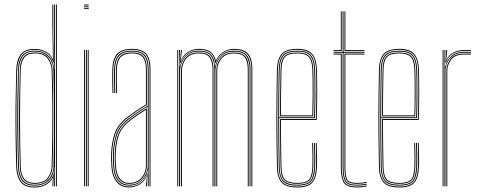

<svg xmlns="http://www.w3.org/2000/svg" viewBox="-20 -820 2122 845"><path d="M230.2 0H226.2V-800H230.2ZM222.2 0H218.2L219.2 -85.2H218.2Q217.5 -47.5 194.1 -25.2Q170.8 -3 132.8 -3Q91.5 -3 76 -26.4Q60.5 -49.8 59.5 -84.5Q57 -170 56.2 -238.6Q55.5 -307.2 56.4 -372.9Q57.2 -438.5 59.5 -514.8Q60.5 -550 76.1 -573.5Q91.8 -597 132.8 -597Q170.8 -597 193.6 -574.4Q216.5 -551.8 218.2 -513.5H219.2L218.2 -608.5V-800H222.2ZM133.2 -7Q163 -7 180.9 -19.6Q198.8 -32.2 207 -50.5Q215.2 -68.8 215.5 -85.5Q217.2 -164 217.8 -233.5Q218.2 -303 217.6 -371.1Q217 -439.2 215 -513.8Q214.8 -530.8 206.6 -549.1Q198.5 -567.5 180.6 -580.2Q162.8 -593 133 -593Q92.2 -593 78.2 -569.2Q64.2 -545.5 63.2 -513.5Q61.2 -438.2 60.5 -369Q59.8 -299.8 60.5 -230.2Q61.2 -160.8 63.5 -84.5Q64.5 -50.5 79.5 -28.8Q94.5 -7 133.2 -7ZM133.5 -11Q97.2 -11 82.9 -31.5Q68.5 -52 67.5 -84.5Q65 -170.2 64.2 -238.8Q63.5 -307.2 64.4 -372.8Q65.2 -438.2 67.5 -514.8Q68.5 -548 83 -568.5Q97.5 -589 133.5 -589Q176.2 -589 193.4 -563.9Q210.5 -538.8 211.2 -513.5Q213.5 -438.8 214.2 -370.5Q215 -302.2 214.2 -232.9Q213.5 -163.5 211.2 -85.5Q210.5 -59.5 192.9 -35.2Q175.2 -11 133.5 -11ZM133.8 -15Q173.8 -15 190.1 -38.1Q206.5 -61.2 207.2 -85.5Q209.5 -164.5 210.2 -234.1Q211 -303.8 210.2 -371.8Q209.5 -439.8 207.2 -513.5Q206.5 -538.5 189.9 -561.8Q173.2 -585 133.8 -585Q100 -585 86.1 -565.5Q72.2 -546 71.2 -513.2Q68.2 -407.5 68.1 -303.4Q68 -199.2 71.2 -85.8Q72.2 -53.8 86 -34.4Q99.8 -15 133.8 -15ZM132.2 5.2Q88 5.2 70.4 -19.6Q52.8 -44.5 51.5 -84.8Q49.2 -162.2 48.5 -231.1Q47.8 -300 48.6 -368.6Q49.5 -437.2 51.5 -513.8Q52.8 -554.8 70.5 -579.8Q88.2 -604.8 132.5 -604.8Q158 -604.8 180.2 -593.6Q202.5 -582.5 211.8 -560.2H212.8L210.5 -717V-800H214.5V-668.5L216.8 -543.5H215Q207 -573.2 184.4 -587Q161.8 -600.8 132.2 -600.8Q87 -600.8 71.9 -574.4Q56.8 -548 55.5 -513.8Q53.2 -436.5 52.5 -367.6Q51.8 -298.8 52.6 -230.1Q53.5 -161.5 55.5 -84.8Q56.5 -48.8 72.6 -23.8Q88.8 1.2 132.5 1.2Q166.2 1.2 188.8 -15.8Q211.2 -32.8 216 -57.5H217L214.5 0H210.5L210.8 -4.8L212.8 -37.2H211.8Q202.5 -17.8 181.1 -6.2Q159.8 5.2 132.2 5.2Z M350.2 -796V-800H370.2V-796ZM350.2 -780V-784H370.2V-780ZM350.2 -788V-792H370.2V-788ZM366.2 0V-600H370.2V0ZM350.2 0V-600H354.2V0ZM358.2 0V-600H362.2V0Z M638.2 0V-514Q638.2 -560.8 620.4 -580.9Q602.5 -601 561.2 -601Q517.2 -601 498.5 -580.2Q479.8 -559.5 478.2 -514Q477.5 -490.8 478 -463.8Q478.5 -436.8 479.2 -410H475.2Q474.5 -436.8 474 -464.5Q473.5 -492.2 474.2 -514Q475.8 -562.8 495.9 -583.9Q516 -605 561.2 -605Q590.2 -605 608 -595.8Q625.8 -586.5 634 -566.5Q642.2 -546.5 642.2 -514V0ZM548.2 -7Q577.8 -7 595.8 -21Q613.8 -35 622 -54.8Q630.2 -74.5 630.2 -91.2V-350.8Q613 -340.8 589.5 -325.2Q566 -309.8 547.5 -295.2Q510 -266.2 496.6 -230.5Q483.2 -194.8 481.2 -144.8Q480.8 -129.5 481 -121.5Q481.2 -113.5 482.2 -90.5Q484.2 -50.2 501.5 -28.6Q518.8 -7 548.2 -7ZM548.2 -11Q521 -11 504.6 -31.1Q488.2 -51.2 486.2 -90.8Q485.2 -109.5 485 -120Q484.8 -130.5 485.2 -144.8Q487.2 -198.2 501.6 -232.1Q516 -266 550.5 -292.5Q566.5 -305 587.2 -319Q608 -333 626.2 -343.8V-91.2Q626.2 -74.5 618.8 -55.8Q611.2 -37 594.1 -24Q577 -11 548.2 -11ZM548.2 -15Q575 -15 591.2 -27.1Q607.5 -39.2 614.9 -57Q622.2 -74.8 622.2 -91.2V-336.8Q607.8 -327.8 588.9 -315.1Q570 -302.5 552.5 -289Q517.8 -262 504.5 -228.6Q491.2 -195.2 489.2 -144.5Q488.8 -129.8 489 -122Q489.2 -114.2 490.2 -90.8Q492.2 -54.5 507.2 -34.8Q522.2 -15 548.2 -15ZM548.2 5Q512 5 492.2 -20.2Q472.5 -45.5 470.2 -90Q469.2 -108.5 469 -120.2Q468.8 -132 469.2 -145Q471 -192 484.1 -231.8Q497.2 -271.5 540.2 -304.8Q551.8 -313.5 565.2 -323Q578.8 -332.5 593.2 -342Q607.8 -351.5 622.2 -360V-514Q622.2 -552 608.1 -568.5Q594 -585 561.2 -585Q526.2 -585 510.9 -568.2Q495.5 -551.5 494.2 -513.5Q493.5 -490.8 494 -465.6Q494.5 -440.5 495.2 -410H491.2Q490.5 -438 490 -465.1Q489.5 -492.2 490.2 -513.5Q491.5 -552.2 507.1 -570.6Q522.8 -589 561.2 -589Q596.2 -589 611.2 -571.6Q626.2 -554.2 626.2 -514V-357.8Q604.2 -344.8 582.6 -330.2Q561 -315.8 542.2 -301.2Q501.5 -269.5 488.2 -231.1Q475 -192.8 473.2 -145Q472.8 -129.8 473 -121.5Q473.2 -113.2 474.2 -90.2Q476.5 -46.2 495.8 -22.6Q515 1 548.2 1Q576.5 1 598.2 -14.6Q620 -30.2 629 -57.5H630L626.8 -6V0H622.5V-4.8L627 -44.5H626Q616.5 -21.8 594.6 -8.4Q572.8 5 548.2 5ZM630.5 0V-10L632 -72.2H631Q626.5 -45.8 604.1 -24.4Q581.8 -3 548.2 -3Q516.5 -3 498.5 -25.6Q480.5 -48.2 478.2 -90.5Q477.2 -109 477 -120Q476.8 -131 477.2 -144.8Q479 -191.8 491.6 -229.2Q504.2 -266.8 545.2 -298.5Q558.5 -308.8 573.6 -319Q588.8 -329.2 603.5 -338.6Q618.2 -348 630.2 -355V-514Q630.2 -556.5 614.2 -574.8Q598.2 -593 561.2 -593Q522.5 -593 505 -574.6Q487.5 -556.2 486.2 -513.8Q485.5 -490.5 486 -463.8Q486.5 -437 487.2 -410H483.2Q482.5 -437.5 482 -464.9Q481.5 -492.2 482.2 -513.8Q483.5 -557.8 501.6 -577.4Q519.8 -597 561.2 -597Q600.2 -597 617.2 -577.8Q634.2 -558.5 634.2 -514V0Z M1086.5 0V-514Q1086.5 -542 1079.8 -561.4Q1073 -580.8 1056.2 -590.9Q1039.5 -601 1009.5 -601Q980.8 -601 958.6 -584.5Q936.5 -568 929.2 -542.5H927.2Q923.2 -574.5 906 -587.8Q888.8 -601 854.5 -601Q826.5 -601 804.9 -585.6Q783.2 -570.2 774.2 -542.5H772.2L776 -600H780.2V-596.2L776 -555.5H777Q785.8 -577.8 807.6 -591.4Q829.5 -605 854.5 -605Q887.2 -605 904.6 -593.6Q922 -582.2 929 -555.5H930.8Q942.2 -579 964.1 -592Q986 -605 1009.5 -605Q1041.2 -605 1058.8 -594.5Q1076.2 -584 1083.4 -563.6Q1090.5 -543.2 1090.5 -514V0ZM760.2 0V-600H764.2V0ZM776.8 0V-508.8Q776.8 -525.8 784.2 -544.4Q791.8 -563 808.8 -576Q825.8 -589 854.5 -589Q892.5 -589 906 -569.6Q919.5 -550.2 919.5 -514V0H915.5V-514Q915.5 -548.2 902.9 -566.6Q890.2 -585 854.5 -585Q827.8 -585 811.5 -572.9Q795.2 -560.8 788 -543.1Q780.8 -525.5 780.8 -508.8V0ZM768.2 0V-600H772.2L770.2 -527.8H772.2Q778 -556.5 799.6 -576.8Q821.2 -597 854.5 -597Q890.5 -597 907.1 -581Q923.8 -565 926.2 -527.8H927.2Q933 -556.5 954.6 -576.8Q976.2 -597 1009.5 -597Q1039 -597 1054.8 -586.9Q1070.5 -576.8 1076.5 -558.1Q1082.5 -539.5 1082.5 -514V0H1078.5V-514Q1078.5 -552 1064.2 -572.5Q1050 -593 1009.5 -593Q980 -593 962.1 -579Q944.2 -565 936.1 -545.4Q928 -525.8 928 -508.8V0H923.5V-514Q923.5 -552 909.2 -572.5Q895 -593 854.5 -593Q825 -593 807 -579Q789 -565 780.9 -545.4Q772.8 -525.8 772.8 -508.8V0ZM932 0V-508.8Q932 -525.8 939.5 -544.4Q947 -563 964 -576Q981 -589 1009.5 -589Q1035 -589 1049.1 -580.2Q1063.2 -571.5 1068.9 -554.9Q1074.5 -538.2 1074.5 -514V0H1070.5V-514Q1070.5 -548.2 1057.9 -566.6Q1045.2 -585 1009.5 -585Q982.8 -585 966.6 -572.9Q950.5 -560.8 943.2 -543.1Q936 -525.5 936 -508.8V0Z M1288.8 5Q1237.2 5 1218.5 -17.4Q1199.8 -39.8 1198.8 -85Q1197.5 -151 1196.9 -205.6Q1196.2 -260.2 1196.4 -309.5Q1196.5 -358.8 1197.1 -408.4Q1197.8 -458 1198.8 -514Q1199.8 -559.5 1219 -582.2Q1238.2 -605 1288.8 -605Q1332.8 -605 1352.8 -584Q1372.8 -563 1374.5 -515.8Q1375.2 -498.5 1375.6 -475.2Q1376 -452 1376.1 -423.6Q1376.2 -395.2 1375.6 -362.1Q1375 -329 1373.8 -292H1216.5Q1216.5 -249.2 1216.8 -216.1Q1217 -183 1217.6 -152Q1218.2 -121 1218.8 -85.2Q1219.5 -45.8 1233.9 -30.4Q1248.2 -15 1288.8 -15Q1325.5 -15 1339.2 -28.9Q1353 -42.8 1354.8 -85.8Q1355.5 -103.2 1355.4 -131Q1355.2 -158.8 1353.8 -191H1357.8Q1359.2 -160 1359.4 -131.6Q1359.5 -103.2 1358.8 -85.8Q1357 -40.8 1341.8 -25.9Q1326.5 -11 1288.8 -11Q1246.5 -11 1231 -27.4Q1215.5 -43.8 1214.8 -85.2Q1214.2 -117.8 1213.6 -149.5Q1213 -181.2 1212.8 -216.9Q1212.5 -252.5 1212.5 -296H1370Q1371.2 -336 1371.8 -369.4Q1372.2 -402.8 1372.2 -429.9Q1372.2 -457 1371.8 -478.4Q1371.2 -499.8 1370.5 -515.8Q1368.8 -565.5 1347.8 -583.2Q1326.8 -601 1288.8 -601Q1240 -601 1221.9 -579.5Q1203.8 -558 1202.8 -514Q1201.8 -458.8 1201.1 -407.4Q1200.5 -356 1200.5 -304.9Q1200.5 -253.8 1201 -199.8Q1201.5 -145.8 1202.8 -85Q1203.8 -40 1222 -19.5Q1240.2 1 1288.8 1Q1331.5 1 1350 -17.1Q1368.5 -35.2 1370.8 -85.2Q1371.2 -96.5 1371.4 -113.2Q1371.5 -130 1371.1 -150.1Q1370.8 -170.2 1369.8 -191H1373.8Q1375 -162.2 1375.4 -133.9Q1375.8 -105.5 1374.8 -85Q1372.5 -34.8 1353.5 -14.9Q1334.5 5 1288.8 5ZM1288.8 -3Q1241.8 -3 1224.8 -22.2Q1207.8 -41.5 1206.8 -85Q1205.8 -144.8 1205.1 -198.5Q1204.5 -252.2 1204.5 -303.4Q1204.5 -354.5 1205.1 -406.4Q1205.8 -458.2 1206.8 -514Q1207.8 -557.8 1225.2 -577.4Q1242.8 -597 1288.8 -597Q1329.8 -597 1347.4 -578.1Q1365 -559.2 1366.8 -512.8Q1367.2 -499.8 1367.8 -469.6Q1368.2 -439.5 1368.1 -396.1Q1368 -352.8 1366 -300H1208.5Q1208.5 -233.5 1209.1 -184Q1209.8 -134.5 1210.8 -85.2Q1211.5 -41.5 1228.6 -24.2Q1245.8 -7 1288.8 -7Q1329 -7 1344.9 -23.2Q1360.8 -39.5 1362.8 -85.5Q1363.5 -102.8 1363.4 -130.9Q1363.2 -159 1361.8 -191H1365.8Q1367 -165.8 1367.4 -136.2Q1367.8 -106.8 1366.8 -85.5Q1364.8 -37.2 1347.6 -20.1Q1330.5 -3 1288.8 -3ZM1208.5 -304H1362.2Q1364 -350.5 1364.2 -392.8Q1364.5 -435 1364 -466.6Q1363.5 -498.2 1362.8 -512.8Q1361 -558.2 1344.2 -575.6Q1327.5 -593 1288.8 -593Q1245 -593 1228.2 -574.6Q1211.5 -556.2 1210.8 -513.8Q1209.8 -465.5 1209.1 -417.1Q1208.5 -368.8 1208.5 -304ZM1212.5 -308Q1212.5 -350.5 1212.8 -383.1Q1213 -415.8 1213.6 -446.4Q1214.2 -477 1214.8 -513.8Q1215.5 -555 1231.4 -572Q1247.2 -589 1288.8 -589Q1323.8 -589 1340.4 -573.5Q1357 -558 1358.8 -513Q1359.2 -500 1359.8 -470.9Q1360.2 -441.8 1360.1 -400.1Q1360 -358.5 1358.2 -308ZM1216.5 -312H1354.5Q1356 -357.8 1356.1 -398.5Q1356.2 -439.2 1355.8 -469.2Q1355.2 -499.2 1354.8 -513Q1353 -555.5 1337.9 -570.2Q1322.8 -585 1288.8 -585Q1248.5 -585 1234 -568.9Q1219.5 -552.8 1218.8 -513.8Q1218.2 -478.5 1217.6 -448.2Q1217 -418 1216.8 -385.9Q1216.5 -353.8 1216.5 -312Z M1551 -3Q1509.5 -3 1498.8 -21.6Q1488 -40.2 1488 -85V-588H1448V-592H1488V-770H1492V-592H1584V-588H1492V-85Q1492 -41.5 1502 -24.2Q1512 -7 1551 -7Q1561 -7 1572.5 -8.2Q1584 -9.5 1594 -11.8V-7.8Q1583.8 -5.2 1572.2 -4.1Q1560.8 -3 1551 -3ZM1551 5Q1506 5 1493 -16Q1480 -37 1480 -85V-580H1448V-584H1484V-85Q1484 -39 1495.9 -19Q1507.8 1 1551 1Q1561.5 1 1573.1 -0.2Q1584.8 -1.5 1594 -4V0Q1576 5 1551 5ZM1551 -11Q1513 -11 1504.5 -27.8Q1496 -44.5 1496 -85.2V-584H1584V-580H1500V-85.2Q1500 -45.8 1507.8 -30.4Q1515.5 -15 1551 -15Q1560.2 -15 1571.4 -16.1Q1582.5 -17.2 1594 -19.5V-15.5Q1584 -13.5 1572.5 -12.2Q1561 -11 1551 -11ZM1448 -596V-600H1480V-770H1484V-596ZM1496 -596V-770H1500V-600H1584V-596Z M1737.8 5Q1686.2 5 1667.5 -17.4Q1648.8 -39.8 1647.8 -85Q1646.5 -151 1645.9 -205.6Q1645.2 -260.2 1645.4 -309.5Q1645.5 -358.8 1646.1 -408.4Q1646.8 -458 1647.8 -514Q1648.8 -559.5 1668 -582.2Q1687.2 -605 1737.8 -605Q1781.8 -605 1801.8 -584Q1821.8 -563 1823.5 -515.8Q1824.2 -498.5 1824.6 -475.2Q1825 -452 1825.1 -423.6Q1825.2 -395.2 1824.6 -362.1Q1824 -329 1822.8 -292H1665.5Q1665.5 -249.2 1665.8 -216.1Q1666 -183 1666.6 -152Q1667.2 -121 1667.8 -85.2Q1668.5 -45.8 1682.9 -30.4Q1697.2 -15 1737.8 -15Q1774.5 -15 1788.2 -28.9Q1802 -42.8 1803.8 -85.8Q1804.5 -103.2 1804.4 -131Q1804.2 -158.8 1802.8 -191H1806.8Q1808.2 -160 1808.4 -131.6Q1808.5 -103.2 1807.8 -85.8Q1806 -40.8 1790.8 -25.9Q1775.5 -11 1737.8 -11Q1695.5 -11 1680 -27.4Q1664.5 -43.8 1663.8 -85.2Q1663.2 -117.8 1662.6 -149.5Q1662 -181.2 1661.8 -216.9Q1661.5 -252.5 1661.5 -296H1819Q1820.2 -336 1820.8 -369.4Q1821.2 -402.8 1821.2 -429.9Q1821.2 -457 1820.8 -478.4Q1820.2 -499.8 1819.5 -515.8Q1817.8 -565.5 1796.8 -583.2Q1775.8 -601 1737.8 -601Q1689 -601 1670.9 -579.5Q1652.8 -558 1651.8 -514Q1650.8 -458.8 1650.1 -407.4Q1649.5 -356 1649.5 -304.9Q1649.5 -253.8 1650 -199.8Q1650.5 -145.8 1651.8 -85Q1652.8 -40 1671 -19.5Q1689.2 1 1737.8 1Q1780.5 1 1799 -17.1Q1817.5 -35.2 1819.8 -85.2Q1820.2 -96.5 1820.4 -113.2Q1820.5 -130 1820.1 -150.1Q1819.8 -170.2 1818.8 -191H1822.8Q1824 -162.2 1824.4 -133.9Q1824.8 -105.5 1823.8 -85Q1821.5 -34.8 1802.5 -14.9Q1783.5 5 1737.8 5ZM1737.8 -3Q1690.8 -3 1673.8 -22.2Q1656.8 -41.5 1655.8 -85Q1654.8 -144.8 1654.1 -198.5Q1653.5 -252.2 1653.5 -303.4Q1653.5 -354.5 1654.1 -406.4Q1654.8 -458.2 1655.8 -514Q1656.8 -557.8 1674.2 -577.4Q1691.8 -597 1737.8 -597Q1778.8 -597 1796.4 -578.1Q1814 -559.2 1815.8 -512.8Q1816.2 -499.8 1816.8 -469.6Q1817.2 -439.5 1817.1 -396.1Q1817 -352.8 1815 -300H1657.5Q1657.5 -233.5 1658.1 -184Q1658.8 -134.5 1659.8 -85.2Q1660.5 -41.5 1677.6 -24.2Q1694.8 -7 1737.8 -7Q1778 -7 1793.9 -23.2Q1809.8 -39.5 1811.8 -85.5Q1812.5 -102.8 1812.4 -130.9Q1812.2 -159 1810.8 -191H1814.8Q1816 -165.8 1816.4 -136.2Q1816.8 -106.8 1815.8 -85.5Q1813.8 -37.2 1796.6 -20.1Q1779.5 -3 1737.8 -3ZM1657.5 -304H1811.2Q1813 -350.5 1813.2 -392.8Q1813.5 -435 1813 -466.6Q1812.5 -498.2 1811.8 -512.8Q1810 -558.2 1793.2 -575.6Q1776.5 -593 1737.8 -593Q1694 -593 1677.2 -574.6Q1660.5 -556.2 1659.8 -513.8Q1658.8 -465.5 1658.1 -417.1Q1657.5 -368.8 1657.5 -304ZM1661.5 -308Q1661.5 -350.5 1661.8 -383.1Q1662 -415.8 1662.6 -446.4Q1663.2 -477 1663.8 -513.8Q1664.5 -555 1680.4 -572Q1696.2 -589 1737.8 -589Q1772.8 -589 1789.4 -573.5Q1806 -558 1807.8 -513Q1808.2 -500 1808.8 -470.9Q1809.2 -441.8 1809.1 -400.1Q1809 -358.5 1807.2 -308ZM1665.5 -312H1803.5Q1805 -357.8 1805.1 -398.5Q1805.2 -439.2 1804.8 -469.2Q1804.2 -499.2 1803.8 -513Q1802 -555.5 1786.9 -570.2Q1771.8 -585 1737.8 -585Q1697.5 -585 1683 -568.9Q1668.5 -552.8 1667.8 -513.8Q1667.2 -478.5 1666.6 -448.2Q1666 -418 1665.8 -385.9Q1665.5 -353.8 1665.5 -312Z M1936 0V-600H1940V-590L1938 -527.8H1940Q1946.5 -556.8 1967.8 -574.4Q1989 -592 2022.2 -592Q2030 -592 2037.6 -592Q2045.2 -592 2053 -592V-588Q2045.2 -588 2037.6 -588Q2030 -588 2022.2 -588Q1992.8 -588 1974.8 -575.2Q1956.8 -562.5 1948.6 -544.1Q1940.5 -525.8 1940.5 -508.8V0ZM1928 0V-600H1932V0ZM1944.5 0V-508.8Q1944.5 -534.2 1961.9 -559.1Q1979.2 -584 2022.2 -584Q2030 -584 2037.6 -584Q2045.2 -584 2053 -584V-580Q2045.2 -580 2037.6 -580Q2030 -580 2022.2 -580Q1982.2 -580 1965.4 -556.9Q1948.5 -533.8 1948.5 -508.8V0ZM1940 -542.5 1943.8 -594V-600H1948V-595.2L1943.8 -555.5H1944.8Q1954.2 -577.8 1975.8 -588.9Q1997.2 -600 2022.2 -600Q2030 -600 2037.6 -600Q2045.2 -600 2053 -600V-596Q2045.2 -596 2037.6 -596Q2030 -596 2022.2 -596Q1994.2 -596 1972.6 -583.1Q1951 -570.2 1942 -542.5Z"/></svg>

Font: Big Shoulders Inline Thin
Style: Regular
Weight: 100
Designer: Patric King
Foundry: XO Type Co
Version: Version 2.002